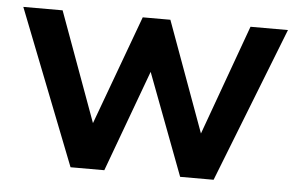

<svg xmlns="http://www.w3.org/2000/svg" viewBox="-42 -564 967 623"><g transform="rotate(5 441.5 -252.5)"><path d="M872 -505 674 0H565L440 -331L318 0H208L10 -505H138L268 -149L399 -505H489L620 -146L750 -505Z"/></g></svg>

Font: Muli
Style: Bold
Weight: 700
Designer: Vernon Adams
Foundry: Vernon Adams
Version: Version 2.001